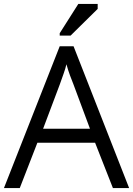

<svg xmlns="http://www.w3.org/2000/svg" viewBox="-20 -951 673 971"><path d="M551 0H633L352 -717H282L0 0H80L169 -229H461ZM435 -300H198L282 -523C295 -561 309 -595 316 -626C327 -585 341 -551 352 -523ZM282 -783V-771H337L474 -906V-931H376Z"/></svg>

Font: Frost Regular
Style: Regular
Weight: 400
Designer: Lee Frost
Foundry: Lee Frost for Ice Communication Norge AS
Version: Version 2.011;hotconv 1.0.107;makeotfexe 2.5.65593